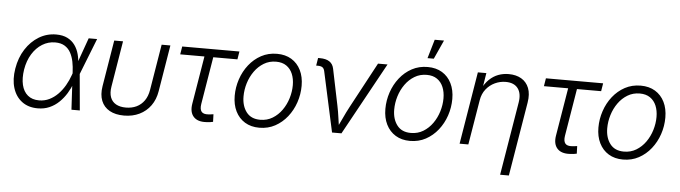

<svg xmlns="http://www.w3.org/2000/svg" viewBox="-54 -991 5062 1430"><g transform="rotate(5 2477.0 -275.5)"><path d="M243.2 11.7Q172.4 11.7 124.8 -24.2Q77.1 -60.1 57.4 -123.5Q37.6 -187 51.3 -269Q64.9 -351.6 105.2 -414.3Q145.5 -477.1 204.3 -512.7Q263.2 -548.3 333 -548.3Q383.3 -548.3 417.7 -530.8Q452.1 -513.2 473.4 -483.4Q494.6 -453.6 504.4 -416.7Q514.2 -379.9 515.1 -340.3H538.1L532.7 -272L557.1 0H494.6L479 -281.2Q477.5 -319.8 470.2 -356.7Q462.9 -393.6 446.8 -423.6Q430.7 -453.6 402.3 -471.2Q374 -488.8 330.6 -488.8Q278.3 -488.8 233.9 -461.2Q189.5 -433.6 158.9 -384Q128.4 -334.5 117.2 -267.6Q106.9 -201.7 118.7 -152.3Q130.4 -103 163.1 -75.7Q195.8 -48.3 247.6 -48.3Q289.1 -48.3 324.2 -65.4Q359.4 -82.5 388.2 -111.8Q417 -141.1 439 -179Q460.9 -216.8 475.1 -257.8L576.2 -541H639.2L532.2 -269L515.6 -201.7H495.1Q479.5 -159.7 456.1 -121.3Q432.6 -83 401.4 -53Q370.1 -22.9 330.8 -5.6Q291.5 11.7 243.2 11.7Z M887.7 9.3Q823.2 9.3 779.8 -15.1Q736.3 -39.6 718 -85.2Q699.7 -130.9 710 -194.8L767.1 -541H833L776.4 -197.8Q768.6 -150.4 780.5 -117.7Q792.5 -85 822.3 -68.1Q852.1 -51.3 896 -51.3Q940.9 -51.3 976.1 -68.1Q1011.2 -85 1034.2 -117.7Q1057.1 -150.4 1064.9 -197.8L1121.6 -541H1187L1129.9 -194.8Q1119.6 -131.3 1086.7 -85.7Q1053.7 -40 1002.9 -15.4Q952.1 9.3 887.7 9.3Z M1502.4 4.4Q1438 8.3 1407.5 -25.6Q1377 -59.6 1387.2 -122.1L1446.8 -481.4H1265.6L1275.4 -541H1703.1L1693.4 -481.4H1512.7L1454.1 -127Q1447.8 -87.9 1461.9 -69.6Q1476.1 -51.3 1513.7 -54.2Q1521 -54.7 1531.5 -55.9Q1542 -57.1 1551.3 -58.6L1553.2 -2Q1542.5 0.5 1529.3 2.4Q1516.1 4.4 1502.4 4.4Z M1899.4 11.7Q1836.9 11.7 1791.5 -16.1Q1746.1 -43.9 1721.4 -93.8Q1696.8 -143.6 1696.8 -210Q1696.8 -273.4 1717 -334Q1737.3 -394.5 1775.4 -442.9Q1813.5 -491.2 1866.2 -519.8Q1918.9 -548.3 1984.4 -548.3Q2046.9 -548.3 2092.3 -520.8Q2137.7 -493.2 2162.4 -443.4Q2187 -393.6 2187 -327.1Q2187 -262.7 2166.5 -202.1Q2146 -141.6 2107.9 -93.5Q2069.8 -45.4 2017.1 -16.8Q1964.4 11.7 1899.4 11.7ZM1900.9 -47.9Q1952.6 -47.9 1993.4 -72.8Q2034.2 -97.7 2062.7 -138.2Q2091.3 -178.7 2106.2 -227.8Q2121.1 -276.9 2121.1 -325.7Q2121.1 -373 2105.7 -409.9Q2090.3 -446.8 2059.6 -468Q2028.8 -489.3 1982.4 -489.3Q1931.6 -489.3 1891.1 -464.8Q1850.6 -440.4 1821.8 -399.9Q1793 -359.4 1777.8 -310.1Q1762.7 -260.7 1762.7 -210.4Q1762.7 -139.6 1797.6 -93.8Q1832.5 -47.9 1900.9 -47.9Z M2442.9 0 2344.7 -450.7Q2340.3 -470.2 2328.6 -478.3Q2316.9 -486.3 2293.5 -486.3H2281.7L2291 -543.9H2304.2Q2349.6 -543.9 2375.7 -526.9Q2401.9 -509.8 2409.2 -474.6L2465.3 -202.6Q2474.6 -158.2 2480.5 -113.3Q2486.3 -68.4 2493.2 -26.4H2471.7Q2493.2 -68.8 2513.4 -113.5Q2533.7 -158.2 2557.6 -202.6L2739.3 -541H2810.5L2513.2 0Z M3025.9 11.7Q2963.4 11.7 2918 -16.1Q2872.6 -43.9 2847.9 -93.8Q2823.2 -143.6 2823.2 -210Q2823.2 -273.4 2843.5 -334Q2863.8 -394.5 2901.9 -442.9Q2939.9 -491.2 2992.7 -519.8Q3045.4 -548.3 3110.8 -548.3Q3173.3 -548.3 3218.8 -520.8Q3264.2 -493.2 3288.8 -443.4Q3313.5 -393.6 3313.5 -327.1Q3313.5 -262.7 3293 -202.1Q3272.5 -141.6 3234.4 -93.5Q3196.3 -45.4 3143.6 -16.8Q3090.8 11.7 3025.9 11.7ZM3027.3 -47.9Q3079.1 -47.9 3119.9 -72.8Q3160.6 -97.7 3189.2 -138.2Q3217.8 -178.7 3232.7 -227.8Q3247.6 -276.9 3247.6 -325.7Q3247.6 -373 3232.2 -409.9Q3216.8 -446.8 3186 -468Q3155.3 -489.3 3108.9 -489.3Q3058.1 -489.3 3017.6 -464.8Q2977.1 -440.4 2948.2 -399.9Q2919.4 -359.4 2904.3 -310.1Q2889.2 -260.7 2889.2 -210.4Q2889.2 -139.6 2924.1 -93.8Q2959 -47.9 3027.3 -47.9ZM3103 -613.8 3144.5 -754.9H3213.9L3149.9 -613.8Z M3517.6 -335.4 3461.9 0H3396.5L3485.8 -541H3549.3L3528.8 -414.6H3517.6Q3540.5 -461.9 3571.3 -491.5Q3602.1 -521 3638.7 -534.7Q3675.3 -548.3 3716.3 -548.3Q3771.5 -548.3 3810.8 -525.4Q3850.1 -502.4 3867.7 -458Q3885.3 -413.6 3874.5 -348.6L3782.7 204.1H3717.3L3808.1 -343.8Q3819.3 -411.6 3790.5 -450Q3761.7 -488.3 3699.2 -488.3Q3656.7 -488.3 3618.2 -470.2Q3579.6 -452.1 3552.5 -418Q3525.4 -383.8 3517.6 -335.4Z M4221.7 4.4Q4157.2 8.3 4126.7 -25.6Q4096.2 -59.6 4106.4 -122.1L4166 -481.4H3984.9L3994.6 -541H4422.4L4412.6 -481.4H4231.9L4173.3 -127Q4167 -87.9 4181.2 -69.6Q4195.3 -51.3 4232.9 -54.2Q4240.2 -54.7 4250.7 -55.9Q4261.2 -57.1 4270.5 -58.6L4272.5 -2Q4261.7 0.5 4248.5 2.4Q4235.4 4.4 4221.7 4.4Z M4618.7 11.7Q4556.2 11.7 4510.7 -16.1Q4465.3 -43.9 4440.7 -93.8Q4416 -143.6 4416 -210Q4416 -273.4 4436.3 -334Q4456.5 -394.5 4494.6 -442.9Q4532.7 -491.2 4585.4 -519.8Q4638.2 -548.3 4703.6 -548.3Q4766.1 -548.3 4811.5 -520.8Q4856.9 -493.2 4881.6 -443.4Q4906.2 -393.6 4906.2 -327.1Q4906.2 -262.7 4885.7 -202.1Q4865.2 -141.6 4827.1 -93.5Q4789.1 -45.4 4736.3 -16.8Q4683.6 11.7 4618.7 11.7ZM4620.1 -47.9Q4671.9 -47.9 4712.6 -72.8Q4753.4 -97.7 4782 -138.2Q4810.5 -178.7 4825.4 -227.8Q4840.3 -276.9 4840.3 -325.7Q4840.3 -373 4825 -409.9Q4809.6 -446.8 4778.8 -468Q4748 -489.3 4701.7 -489.3Q4650.9 -489.3 4610.4 -464.8Q4569.8 -440.4 4541 -399.9Q4512.2 -359.4 4497.1 -310.1Q4481.9 -260.7 4481.9 -210.4Q4481.9 -139.6 4516.8 -93.8Q4551.8 -47.9 4620.1 -47.9Z"/></g></svg>

Font: Inter 17pt Light
Style: Italic
Weight: 300
Italic angle: -9.3988°
Version: Version 4.001;git-66647c0bb